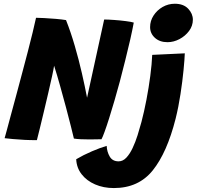

<svg xmlns="http://www.w3.org/2000/svg" viewBox="-20 -726 1026 999"><path d="M172 3Q141.5 3.5 108.5 1.8Q75.5 0 47.2 -2.5Q19 -5 4 -7Q6 -13 14.8 -46Q23.5 -79 37 -128.8Q50.5 -178.5 66 -236Q81.5 -293.5 96 -348.5Q110.5 -402.5 124.5 -456.5Q138.5 -510.5 149.8 -556.8Q161 -603 167.5 -633.5Q180.5 -633.5 209.8 -632Q239 -630.5 270.8 -627.8Q302.5 -625 323.5 -621.5Q348.5 -558.5 369.2 -487Q390 -415.5 406 -345.5Q422 -275.5 433 -217.5L522 -624.5Q542 -624.5 573.5 -622.2Q605 -620 634.2 -616.2Q663.5 -612.5 676 -608.5Q669.5 -573 657.8 -521Q646 -469 631.5 -411.5Q617 -354 603.5 -302Q590 -251.5 575.5 -202Q561 -152.5 547.8 -110.5Q534.5 -68.5 524 -39.8Q513.5 -11 508 -1.5Q481 -0.5 446.5 -0.5Q423 -0.5 401 -1.5Q379 -2.5 364.5 -5Q360 -24 349.2 -67.5Q338.5 -111 323.5 -166.8Q308.5 -222.5 292.5 -280Q276.5 -337.5 261.5 -384Q259 -367 250.8 -329Q242.5 -291 231.2 -242.5Q220 -194 208.2 -145Q196.5 -96 186.8 -56.2Q177 -16.5 172 3ZM889.5 -706.5Q934.5 -706.5 959 -680.8Q983.5 -655 983.5 -623.5Q983.5 -591.5 963.8 -565Q944 -538.5 913.8 -522.5Q883.5 -506.5 851.5 -506.5Q811 -506.5 786 -529.2Q761 -552 761 -585Q761 -617.5 779 -645.2Q797 -673 826.2 -689.8Q855.5 -706.5 889.5 -706.5ZM893.5 -107.5Q849 68 775 160.2Q701 252.5 572.5 252.5Q518.5 252.5 474.8 233.5Q431 214.5 404.8 180.8Q378.5 147 376.5 102.5Q413.5 80.5 458.5 61.2Q503.5 42 535 33Q536.5 64 551 88.8Q565.5 113.5 597 113.5Q619.5 113.5 637.5 94.2Q655.5 75 670 44.2Q684.5 13.5 695.8 -22.2Q707 -58 716 -91.5Q730 -144.5 742 -207.2Q754 -270 762 -331.2Q770 -392.5 772 -440.5L941.5 -448.5Q940.5 -418 935 -361.2Q929.5 -304.5 919.2 -237Q909 -169.5 893.5 -107.5Z"/></svg>

Font: Grandstander
Style: Bold Italic
Weight: 700
Italic angle: -15°
Designer: Tyler Finck
Foundry: Etcetera Type Co
Version: Version 1.200; ttfautohint (v1.8.3)